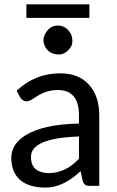

<svg xmlns="http://www.w3.org/2000/svg" viewBox="-20 -853 539 881"><path d="M203.1 -58.6Q280.3 -58.6 342.3 -124.5V-226.6Q120.1 -219.2 122.1 -131.8Q122.1 -76.2 171.4 -63Q186 -58.6 203.1 -58.6ZM256.3 -516.6Q341.3 -516.6 388.2 -464.4Q435.5 -412.1 435.5 -324.2V0H393.6Q379.4 0 372.1 -4.4Q364.7 -8.8 359.9 -22L349.6 -67.4Q268.6 7.8 190.4 7.8Q112.3 7.8 72.3 -27.3Q32.2 -62.5 31.7 -127.9Q31.7 -193.4 100.6 -234.4Q180.7 -282.7 342.3 -286.1V-324.2Q342.3 -439.9 245.1 -439.9Q195.3 -439.9 153.3 -413.6Q137.7 -403.8 125.5 -396Q113.3 -388.2 99.6 -388.2Q85.9 -388.2 73.2 -405.3L56.2 -436.5Q141.1 -516.6 256.3 -516.6ZM101.1 -833H390.1V-771H101.1ZM252 -603Q202.6 -603 185.1 -643.1Q174.8 -667.5 182.6 -687Q203.1 -736.3 245.1 -735.8Q287.1 -734.9 306.6 -694.3Q312 -682.1 312 -661.6Q312 -641.1 292.5 -622.1Q272.5 -603 252 -603Z"/></svg>

Font: Lato-Medium
Style: Regular
Weight: 500
Designer: Lukasz Dziedzic
Foundry: tyPoland Lukasz Dziedzic
Version: Version 2.006; 2014-01-15